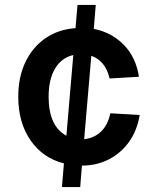

<svg xmlns="http://www.w3.org/2000/svg" viewBox="-20 -746 640 778"><path d="M231 12 239 -84Q154 -105 104 -177Q54 -249 54 -354Q54 -434 83 -494.5Q112 -555 164 -591Q216 -627 286 -632L294 -726H368L360 -629Q432 -615 481.5 -564.5Q531 -514 543 -435L424 -428Q408 -499 350 -520L321 -182Q361 -186 389 -212.5Q417 -239 427 -287L546 -280Q536 -218 503.5 -172Q471 -126 421.5 -100.5Q372 -75 312 -75L305 12ZM177 -354Q177 -235 249 -196L277 -523Q229 -512 203 -468Q177 -424 177 -354Z"/></svg>

Font: Geist Mono SemiBold
Style: Regular
Weight: 600
Monospace: yes
Designer: Basement.studio, Andrés Briganti, Mateo Zaragoza
Foundry: Basement.studio, Vercel, Andrés Briganti, Guido Ferreyra, Mateo Zaragoza
Version: Version 1.500; ttfautohint (v1.8.4.7-5d5b)